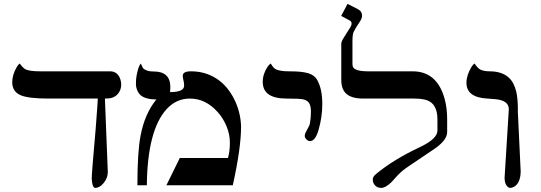

<svg xmlns="http://www.w3.org/2000/svg" viewBox="-20 -939 2740 973"><path d="M511.7 -439.5 526.4 -65.4Q525.4 -34.7 503.9 -9.8Q483.9 13.2 462.9 13.2Q450.2 13.2 446.3 -17.6Q444.8 -26.4 444.8 -33.7Q444.8 -41 446 -58.8Q447.3 -76.7 449.2 -102.1Q451.2 -127.4 453.9 -158.7Q456.5 -189.9 459.5 -223.1Q462.4 -256.3 465.1 -289.3Q467.8 -322.3 469.7 -351.6Q474.6 -412.1 475.6 -439.5H226.1Q125 -439.5 85.4 -456.1Q42 -474.6 42 -522.5Q42 -560.1 65.4 -600.1Q72.3 -611.8 80.1 -617.2Q97.2 -593.3 110.8 -586.9Q132.3 -577.6 182.1 -577.6H537.6Q577.6 -577.6 590.8 -534.2Q594.2 -522 594.2 -509Q594.2 -496.1 589.6 -483.9Q585 -471.7 576.2 -461.9Q555.7 -439.9 522.9 -439.9Z M906.2 -555.2Q906.2 -577.6 948.2 -577.6Q990.2 -577.6 1026.4 -565.2Q1062.5 -552.7 1090.6 -531.2Q1118.7 -509.8 1139.2 -481.7Q1159.7 -453.6 1173.3 -422.9Q1199.7 -363.3 1201.7 -297.9Q1201.7 -189 1159.7 0H823.2L891.1 -138.2H1135.3Q1145 -172.9 1145 -215.1Q1145 -257.3 1128.4 -298.1Q1111.8 -338.9 1084 -370.1Q1022.9 -439.5 942.4 -439.5Q873 -439.5 823.7 -385.3Q727.1 -278.3 724.1 0H676.3Q676.3 -168.9 692.4 -251.5Q713.4 -362.8 772.5 -435.1Q699.7 -435.1 679.7 -472.7Q668.9 -492.7 668.9 -512.5Q668.9 -532.2 670.7 -545.7Q672.4 -559.1 675.8 -572.8Q683.1 -605 693.4 -617.2Q697.3 -609.9 699.7 -603.8Q702.1 -597.7 705.3 -593Q708.5 -588.4 722.2 -582.5Q735.8 -576.7 759.8 -576.7Q843.3 -576.7 843.3 -497.1Q843.3 -490.2 841.8 -472.2Q913.1 -472.2 913.1 -504.9Q913.1 -519 909.7 -532Q906.2 -544.9 906.2 -555.2Z M1432.6 -439.5Q1311.5 -439.5 1311.5 -523.9Q1311.5 -563.5 1335.9 -600.6Q1343.8 -612.3 1352.1 -617.2Q1365.7 -592.8 1379.9 -586.9Q1402.8 -577.6 1442.6 -577.6Q1482.4 -577.6 1505.1 -575Q1527.8 -572.3 1543.9 -567.4Q1573.7 -557.6 1586.4 -535.6Q1613.3 -490.2 1613.3 -411.6Q1613.3 -345.2 1593.8 -278.8Q1577.6 -224.1 1551.3 -224.1Q1541 -224.1 1532.7 -232.9Q1524.4 -241.7 1524.4 -250Q1524.4 -258.3 1528.1 -265.9Q1531.7 -273.4 1536.1 -281.2Q1548.8 -302.7 1550.8 -314.5Q1555.7 -343.3 1555.7 -372.6Q1555.7 -401.9 1546.4 -416.7Q1537.1 -431.6 1513.7 -436Q1509.3 -436.5 1503.2 -437.3Q1497.1 -438 1487.8 -438.5Q1469.2 -439.5 1432.6 -439.5Z M2246.1 -269.5Q2246.1 -225.1 2168.5 -175.8Q2148.9 -163.1 2125.2 -146.5Q2101.6 -129.9 2065.2 -106.2Q2028.8 -82.5 2010.5 -65.4Q1992.2 -48.3 1982.4 -36.6Q1972.7 -24.9 1961.4 -13.7Q1933.1 13.2 1912.1 13.2Q1884.3 13.2 1872.6 -11.7Q1869.1 -18.6 1869.1 -31Q1869.1 -43.5 1886.2 -57.6Q1975.1 -131.3 2108.9 -193.8Q2196.8 -235.8 2196.8 -277.3V-334.5Q2196.8 -421.4 2129.4 -435.1Q2107.9 -439.5 2079.6 -439.5H1821.3Q1763.7 -439.5 1736.6 -462.4Q1709.5 -485.4 1709.5 -534.2V-715.3Q1709.5 -726.6 1716.6 -738.8Q1723.6 -751 1736.1 -770.5Q1748.5 -790 1755.1 -800.3Q1761.7 -810.5 1761.7 -820.3Q1761.7 -830.1 1752.4 -835L1709 -858.4L1741.2 -919.4L1792.5 -893.1Q1814.9 -882.3 1814.9 -859.4Q1814.9 -846.7 1804.2 -830.1Q1781.2 -796.4 1772 -776.9Q1766.1 -764.6 1766.1 -728V-615.7Q1766.1 -596.7 1777.3 -589.8Q1797.4 -577.6 1841.8 -577.6H2070.8Q2194.3 -577.6 2232.9 -439.5Q2246.1 -391.6 2246.1 -334.5Z M2537.1 -38.6 2558.6 -385.7Q2558.6 -430.2 2489.7 -436.5Q2470.2 -438 2449.7 -439.5Q2343.8 -445.3 2343.8 -519.5Q2343.8 -557.1 2369.1 -599.6Q2376.5 -611.8 2384.8 -617.2Q2400.9 -593.8 2411.6 -587.9Q2429.2 -577.6 2460.7 -577.6Q2492.2 -577.6 2515.9 -569.8Q2539.6 -562 2555.7 -548.1Q2571.8 -534.2 2581.3 -515.4Q2590.8 -496.6 2596.2 -474.6Q2604.5 -439.9 2604.5 -379.4H2604L2618.7 -68.8Q2617.2 -10.7 2584.5 7.8Q2574.7 13.2 2565.2 13.2Q2555.7 13.2 2546.4 0Q2537.1 -13.2 2537.1 -38.6Z"/></svg>

Font: Cardo-Italic
Style: Italic
Weight: 400
Italic angle: -12°
Designer: David J. Perry
Foundry: David J. Perry
Version: Version 0.991